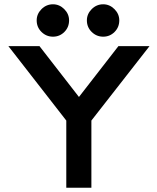

<svg xmlns="http://www.w3.org/2000/svg" viewBox="-20 -875 731 895"><path d="M289 0V-313L19 -660H164L348 -423L532 -660H677L406 -313V0ZM461 -704Q430 -704 407.5 -726Q385 -748 385 -780Q385 -810 407.5 -832.5Q430 -855 461 -855Q491 -855 513.5 -832.5Q536 -810 536 -780Q536 -748 514 -726Q492 -704 461 -704ZM227 -704Q196 -704 173.5 -726Q151 -748 151 -780Q151 -810 173.5 -832.5Q196 -855 227 -855Q257 -855 279.5 -832.5Q302 -810 302 -780Q302 -748 280 -726Q258 -704 227 -704Z"/></svg>

Font: Lil Grotesk Bold
Style: Regular
Weight: 700
Designer: Bastien Sozeau
Foundry: NBR — Bastien Sozeau
Version: Version 4.002; ttfautohint (v1.8.4.7-5d5b)